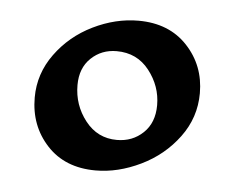

<svg xmlns="http://www.w3.org/2000/svg" viewBox="-34 -923 500 393"><g transform="rotate(5 215.5 -726.5)"><path d="M374 -746Q374 -696 344 -655.5Q314 -615 267.5 -592.5Q221 -570 175 -570Q112 -570 75 -610Q38 -650 38 -708Q38 -757 67.5 -797.5Q97 -838 143 -860.5Q189 -883 236 -883Q299 -883 336.5 -843Q374 -803 374 -746ZM123 -741Q123 -700 148 -668Q173 -636 213 -636Q245 -636 267 -657Q289 -678 289 -714Q289 -753 264 -785Q239 -817 197 -817Q166 -817 144.5 -796.5Q123 -776 123 -741Z"/></g></svg>

Font: Inknut Antiqua Medium
Style: Regular
Weight: 500
Designer: Claus Eggers Sørensen
Foundry: Claus Eggers Sørensen
Version: Version 1.003; ttfautohint (v1.8.2) -l 8 -r 50 -G 200 -x 14 